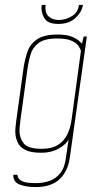

<svg xmlns="http://www.w3.org/2000/svg" viewBox="-20 -643 405 778"><path d="M125 115Q85 115 59 104.5Q33 94 34 65H50Q53 82 65.5 89Q78 96 95 97.5Q112 99 127 99Q154 99 179.5 90.5Q205 82 223.5 59.5Q242 37 247 -3L258 -78Q248 -58 218 -41Q188 -24 147 -24Q104 -24 81.5 -36Q59 -48 50.5 -68Q42 -88 42 -111Q42 -122 43.5 -133Q45 -144 46 -155L76 -372Q81 -403 91 -433Q101 -463 129 -483Q157 -503 213 -503Q248 -503 268 -495.5Q288 -488 298.5 -479Q309 -470 312 -466L319 -495H332L263 -5Q255 52 221 83.5Q187 115 125 115ZM149 -40Q191 -40 216 -56.5Q241 -73 253.5 -100Q266 -127 270 -158L308 -437Q306 -444 299 -455.5Q292 -467 272 -477Q252 -487 211 -487Q160 -487 136 -468.5Q112 -450 104 -423Q96 -396 92 -369L63 -158Q62 -148 60.5 -136Q59 -124 59 -113Q59 -84 76 -62Q93 -40 149 -40ZM216 -546Q173 -546 159 -570.5Q145 -595 149 -623H165Q161 -590 177.5 -576Q194 -562 219 -562Q245 -562 270.5 -577Q296 -592 300 -623H316Q312 -595 286 -570.5Q260 -546 216 -546Z"/></svg>

Font: Alumni Sans Pinstripe
Style: Italic
Weight: 400
Italic angle: -8°
Designer: Robert E. Leuschke
Foundry: Robert E. Leuschke
Version: Version 1.010; ttfautohint (v1.8.4.7-5d5b)